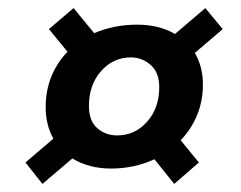

<svg xmlns="http://www.w3.org/2000/svg" viewBox="-20 -536 595 475"><path d="M85 -81 43 -134 112 -193Q93 -227 93 -271Q93 -312 107 -346.5Q121 -381 147 -408L101 -464L162 -516L213 -454Q262 -475 319 -475Q373 -475 413 -452L488 -516L531 -464L462 -405Q482 -371 482 -327Q482 -286 467.5 -251Q453 -216 427 -189L472 -134L411 -81L362 -142Q312 -119 255 -119Q200 -119 159 -144ZM270 -201Q314 -201 344 -235Q374 -269 374 -320Q374 -357 352.5 -375.5Q331 -394 304 -394Q260 -394 230 -360Q200 -326 200 -274Q200 -237 220.5 -219Q241 -201 270 -201Z"/></svg>

Font: DeepMind Sans
Style: Bold Italic
Weight: 700
Italic angle: -10°
Designer: Jonny Pinhorn / Modifications: Colophon Foundry
Foundry: Colophon Foundry
Version: Version 1.002; ttfautohint (v1.8.2)